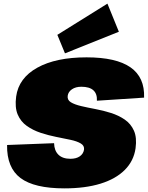

<svg xmlns="http://www.w3.org/2000/svg" viewBox="-20 -1029 814 1058"><path d="M335 9Q169 9 93 -48Q17 -105 19 -230L278 -240Q279 -199 302 -176.5Q325 -154 368 -154Q400 -154 419.5 -167.5Q439 -181 443 -204Q446 -226 425 -238.5Q404 -251 368.5 -258.5Q333 -266 290 -274.5Q247 -283 204.5 -297Q162 -311 128 -335Q94 -359 77.5 -398Q61 -437 69 -497Q83 -599 185.5 -656Q288 -713 457 -713Q620 -713 699 -658Q778 -603 774 -491L514 -474Q516 -512 494.5 -531.5Q473 -551 428 -551Q397 -551 376.5 -537Q356 -523 353 -501Q350 -478 370.5 -465.5Q391 -453 427 -444.5Q463 -436 506 -428Q549 -420 591.5 -406.5Q634 -393 667.5 -370Q701 -347 718 -309Q735 -271 727 -212Q717 -142 667.5 -92.5Q618 -43 534 -17Q450 9 335 9ZM635 -854 338 -735 296 -837 572 -1009Z"/></svg>

Font: Pathway Extreme 28pt Black
Style: Italic
Weight: 900
Italic angle: -8°
Designer: Eduardo Rodriguez Tunni
Foundry: Eduardo Rodriguez Tunni
Version: Version 1.001;gftools[0.9.26]